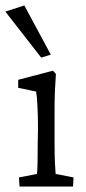

<svg xmlns="http://www.w3.org/2000/svg" viewBox="-41 -681 315 701"><path d="M30.3 0 28.3 -33.2 93.8 -45.9Q94.7 -49.8 95.2 -58.6Q95.7 -67.4 96.2 -89.4Q96.7 -111.3 96.7 -152.3L97.7 -213.9Q97.7 -258.8 95.7 -294.9Q93.8 -331.1 90.8 -346.7L25.4 -360.4V-389.6L152.3 -422.9L163.1 -411.1Q161.1 -380.9 159.7 -352.1Q158.2 -323.2 158.2 -284.2V-161.1Q158.2 -113.3 159.7 -83.5Q161.1 -53.7 162.1 -45.9L227.5 -33.2L225.6 0ZM109.4 -470.7 -21.5 -638.7 47.9 -661.1 144.5 -481.4Z"/></svg>

Font: Crimson Pro ExtraLight Light
Style: Regular
Weight: 300
Version: Version 1.002